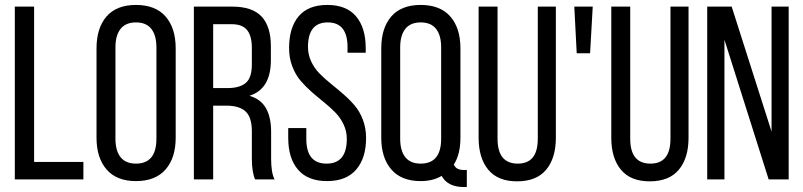

<svg xmlns="http://www.w3.org/2000/svg" viewBox="-20 -727 3255 778"><path d="M40 0V-700.2H118.2V-70.8H317.9V0Z M371.1 -168.9V-530.8Q371.1 -613.3 411.6 -660.2Q452.1 -707 530.8 -707Q609.9 -707 650.9 -660.2Q691.9 -613.3 691.9 -530.8V-168.9Q691.9 -87.4 650.9 -40.3Q609.9 6.8 530.8 6.8Q452.6 6.8 411.9 -40.3Q371.1 -87.4 371.1 -168.9ZM447.8 -165Q447.8 -116.2 468.5 -90.1Q489.3 -64 530.8 -64Q613.8 -64 613.8 -165V-535.2Q613.8 -583.5 593.3 -609.9Q572.8 -636.2 530.8 -636.2Q489.3 -636.2 468.5 -609.9Q447.8 -583.5 447.8 -535.2Z M765.6 0V-700.2H921.4Q1002.4 -700.2 1040 -659.9Q1077.6 -619.6 1077.6 -540V-482.9Q1077.6 -366.2 990.7 -338.9Q1037.1 -325.2 1057.9 -288.3Q1078.6 -251.5 1078.6 -192.9V-84Q1078.6 -25.9 1092.8 0H1013.7Q1000.5 -30.3 1000.5 -85V-194.8Q1000.5 -252 975.1 -275.4Q949.7 -298.8 898.4 -298.8H843.8V0ZM843.8 -370.1H901.4Q951.2 -370.1 975.8 -390.9Q1000.5 -411.6 1000.5 -465.8V-533.2Q1000.5 -581.5 981.2 -605.2Q961.9 -628.9 919.4 -628.9H843.8Z M1147.9 -168V-208H1221.2V-164.1Q1221.2 -64 1303.2 -64Q1385.3 -64 1385.3 -164.1Q1385.3 -195.3 1372.3 -222.7Q1359.4 -250 1338.9 -271Q1318.4 -292 1293.2 -312.3Q1268.1 -332.5 1243.2 -354.2Q1218.3 -376 1197.8 -400.1Q1177.2 -424.3 1164.3 -458.3Q1151.4 -492.2 1151.4 -532.2Q1151.4 -615.2 1190.2 -661.1Q1229 -707 1306.2 -707Q1383.8 -707 1422.9 -660.6Q1461.9 -614.3 1461.9 -532.2V-513.2H1388.2V-536.1Q1388.2 -636.2 1308.1 -636.2Q1228 -636.2 1228 -537.1Q1228 -505.4 1241 -477.8Q1253.9 -450.2 1274.7 -429.2Q1295.4 -408.2 1320.6 -387.9Q1345.7 -367.7 1370.8 -345.9Q1396 -324.2 1416.7 -300Q1437.5 -275.9 1450.4 -241.9Q1463.4 -208 1463.4 -168Q1463.4 -86.4 1423.3 -39.8Q1383.3 6.8 1305.2 6.8Q1227.1 6.8 1187.5 -39.6Q1147.9 -85.9 1147.9 -168Z M1524.9 -168.9V-530.8Q1524.9 -613.3 1565.4 -660.2Q1606 -707 1684.6 -707Q1763.7 -707 1804.7 -660.2Q1845.7 -613.3 1845.7 -530.8V-168.9Q1845.7 -101.6 1818.8 -60.1Q1824.7 -47.9 1834.7 -43Q1844.7 -38.1 1861.8 -38.1H1871.6V30.8H1858.9Q1794.4 30.8 1769.5 -14.2Q1734.4 6.8 1684.6 6.8Q1606.4 6.8 1565.7 -40.3Q1524.9 -87.4 1524.9 -168.9ZM1601.6 -165Q1601.6 -116.2 1622.3 -90.1Q1643.1 -64 1684.6 -64Q1767.6 -64 1767.6 -165V-535.2Q1767.6 -583.5 1747.1 -609.9Q1726.6 -636.2 1684.6 -636.2Q1643.1 -636.2 1622.3 -609.9Q1601.6 -583.5 1601.6 -535.2Z M1919.4 -168.9V-700.2H1996.1V-165Q1996.1 -64 2078.1 -64Q2159.2 -64 2159.2 -165V-700.2H2232.4V-168.9Q2232.4 -86.4 2193.1 -39.3Q2153.8 7.8 2075.2 7.8Q1997.6 7.8 1958.5 -39.3Q1919.4 -86.4 1919.4 -168.9Z M2307.1 -700.2H2381.8L2371.1 -511.2H2316.9Z M2457 -168.9V-700.2H2533.7V-165Q2533.7 -64 2615.7 -64Q2696.8 -64 2696.8 -165V-700.2H2770V-168.9Q2770 -86.4 2730.7 -39.3Q2691.4 7.8 2612.8 7.8Q2535.2 7.8 2496.1 -39.3Q2457 -86.4 2457 -168.9Z M2845.7 0V-700.2H2944.8L3106.4 -193.8V-700.2H3175.8V0H3094.7L2915.5 -565.9V0Z"/></svg>

Font: Bebas Neue Regular
Style: Regular
Weight: 400
Designer: Ryoichi Tsunekawa
Foundry: Ryoichi Tsunekawa
Version: Version 001.003